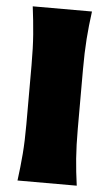

<svg xmlns="http://www.w3.org/2000/svg" viewBox="-52 -748 446 783"><g transform="rotate(5 171.0 -356.5)"><path d="M50 0Q57.5 -56.5 61.8 -109.8Q66 -163 66 -230.5V-474Q66 -544.5 61.8 -599.5Q57.5 -654.5 50 -713H292.5Q284.5 -654.5 280.5 -599.5Q276.5 -544.5 276.5 -474V-230.5Q276.5 -163 280.5 -109.8Q284.5 -56.5 292.5 0Z"/></g></svg>

Font: Commissioner Flair ExtraBold
Style: Regular
Weight: 800
Designer: Kostas Bartsokas
Foundry: Kostas Bartsokas
Version: Version 1.000; ttfautohint (v1.8.3)